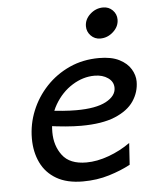

<svg xmlns="http://www.w3.org/2000/svg" viewBox="-52 -751 630 806"><g transform="rotate(-5 263.0 -348.0)"><path d="M472.2 -131.8 466.3 -40.5Q427.7 -19.5 376.2 -3.7Q324.7 12.2 265.1 12.2Q198.2 12.2 154.1 -13.4Q109.9 -39.1 88.4 -84Q66.9 -128.9 66.9 -185.5Q66.9 -246.1 89.6 -302Q112.3 -357.9 153.8 -402.1Q195.3 -446.3 252 -472.2Q308.6 -498 377 -498Q429.2 -498 462.2 -481.2Q495.1 -464.4 510.5 -438.5Q525.9 -412.6 525.9 -386.2Q525.9 -341.8 500.7 -304.2Q475.6 -266.6 420.9 -243.9Q366.2 -221.2 277.8 -221.2Q218.3 -221.2 136.2 -232.9V-297.9Q173.8 -293 205.6 -290.5Q237.3 -288.1 263.2 -288.1Q346.2 -288.1 388.7 -310.8Q431.2 -333.5 431.2 -367.7Q431.2 -393.6 408.4 -409.7Q385.7 -425.8 351.6 -425.8Q303.2 -425.8 258.1 -397.7Q212.9 -369.6 183.8 -319.8Q154.8 -270 154.8 -205.1Q154.8 -147.5 185.8 -106.7Q216.8 -65.9 286.6 -65.9Q331.5 -65.9 381.1 -84Q430.7 -102.1 472.2 -131.8ZM334 -635.3Q334 -664.6 357.9 -686.3Q381.8 -708 412.6 -708Q436.5 -708 452.6 -691.7Q468.8 -675.3 468.8 -652.3Q468.8 -623 444.8 -601.1Q420.9 -579.1 390.1 -579.1Q366.2 -579.1 350.1 -595.9Q334 -612.8 334 -635.3Z"/></g></svg>

Font: Andika
Style: Italic
Weight: 400
Italic angle: -14°
Designer: Victor Gaultney, Annie Olsen, Julie Remington, Don Collingsworth, Eric Hays, Becca Hirsbrunner
Foundry: SIL International
Version: Version 6.101